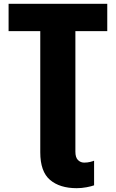

<svg xmlns="http://www.w3.org/2000/svg" viewBox="-20 -734 608 1006"><path d="M382 252Q293 252 242 208.5Q191 165 191 64V-571H25V-714H542V-571H375V61Q375 91 388.5 104.5Q402 118 421 118Q438 118 452 114.5Q466 111 473 108V237Q460 242 434 247Q408 252 382 252Z"/></svg>

Font: Noto Sans Disp ExtBd
Style: Regular
Weight: 800
Designer: Monotype Design Team
Foundry: Monotype Imaging Inc.
Version: Version 2.000;GOOG;noto-source:20170915:90ef993387c0; ttfaut